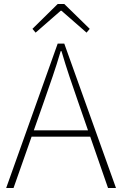

<svg xmlns="http://www.w3.org/2000/svg" viewBox="-20 -945 614 965"><path d="M11 0 270 -726H303L563 0H523L372 -435Q349 -501 329 -560.5Q309 -620 289 -688H285Q265 -620 244.5 -560.5Q224 -501 201 -435L48 0ZM123 -258V-290H447V-258ZM159 -781 143 -800 270 -925H303L431 -800L415 -781L289 -891H285Z"/></svg>

Font: Noto Sans SC Thin
Style: Regular
Weight: 100
Designer: Ryoko NISHIZUKA 西塚涼子 (kana, bopomofo & ideographs); Paul D. Hunt (Latin, Greek & Cyrillic); Sandoll Communications 산돌커뮤니
Foundry: Adobe
Version: Version 2.004-H2;hotconv 1.0.118;makeotfexe 2.5.65603